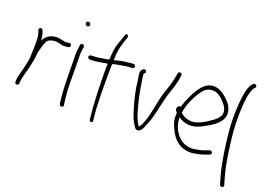

<svg xmlns="http://www.w3.org/2000/svg" viewBox="-125 -1060 2252 1615"><g transform="rotate(20 1001.0 -252.5)"><path d="M24 -25C24 -15 30 -6 40 -6C52 -6 58 -12 60 -23L61 -42C65 -91 85 -138 95 -187C100 -219 110 -251 112 -281C114 -303 116 -327 122 -345L130 -373L140 -403C149 -433 164 -448 190 -454L202 -457C216 -461 234 -460 251 -457C269 -454 286 -444 306 -447C315 -447 329 -448 336 -450H343C365 -454 362 -491 339 -486H333C323 -484 315 -484 305 -482C301 -482 297 -483 293 -484L277 -488C270 -490 263 -491 256 -492L235 -495C217 -498 198 -492 183 -489L167 -483C139 -469 122 -453 109 -422C106 -457 101 -487 89 -511C80 -534 47 -517 57 -497C60 -488 63 -485 66 -473C73 -446 74 -413 74 -379C74 -365 74 -352 73 -341C73 -322 71 -308 71 -292V-274C71 -266 70 -257 69 -249C68 -247 68 -245 69 -243C62 -209 56 -174 47 -141C39 -109 27 -76 25 -45Z M412 -690C412 -679 422 -670 433 -670C444 -670 451 -677 451 -688C451 -699 441 -709 430 -709C419 -709 412 -701 412 -690ZM421 -370C421 -347 422 -324 422 -298C422 -272 422 -245 423 -216L425 -128C426 -88 433 -15 437 15L440 26C441 31 444 34 448 37C461 47 478 33 475 18L473 8C472 1 469 -16 466 -43C458 -123 458 -214 458 -298C458 -324 457 -348 457 -371C455 -408 456 -445 461 -475L464 -494C465 -499 463 -504 460 -508C450 -521 431 -515 428 -500L426 -480C421 -448 419 -410 421 -370Z M528 -432C528 -422 537 -414 546 -414H554C608 -414 659 -426 701 -433C700 -416 700 -399 700 -380C700 -235 705 -71 720 52L721 62C725 86 754 79 751 57L750 47C733 -74 736 -237 736 -380C736 -401 736 -422 737 -441C755 -449 777 -452 798 -456C826 -461 870 -469 898 -469H907C917 -469 925 -476 925 -486C925 -497 918 -505 907 -505H898C892 -505 878 -504 857 -501C813 -497 770 -487 739 -478C739 -556 749 -594 768 -654L783 -696C790 -719 762 -730 756 -710L742 -667C719 -609 708 -576 704 -499C703 -490 703 -480 702 -470C694 -469 687 -467 680 -465C646 -459 595 -450 553 -450H546C536 -450 528 -441 528 -432Z M979 -442C985 -406 990 -363 996 -321C1006 -265 1022 -198 1039 -146C1052 -100 1068 -56 1089 -25C1102 -4 1116 19 1144 3C1165 -9 1180 -46 1190 -77C1197 -95 1205 -114 1211 -135C1231 -206 1245 -288 1266 -359C1285 -414 1308 -478 1315 -538L1317 -551C1318 -556 1318 -560 1315 -564C1305 -577 1285 -573 1282 -557L1280 -544C1278 -535 1275 -522 1272 -504C1264 -461 1247 -413 1232 -370C1197 -264 1190 -132 1145 -48C1140 -39 1134 -28 1126 -28C1123 -31 1119 -36 1115 -45C1084 -94 1067 -174 1049 -243C1037 -295 1028 -348 1021 -398C1017 -423 1014 -439 1014 -457C1019 -462 1028 -467 1028 -476C1028 -485 1020 -494 1010 -494C1005 -494 1001 -493 998 -490C984 -479 975 -468 979 -442Z M1375 -287C1366 -270 1379 -253 1389 -243V-240C1385 -183 1394 -149 1416 -107C1454 -19 1529 45 1639 29C1672 24 1705 16 1732 6L1770 -8C1775 -10 1778 -14 1780 -18C1788 -34 1770 -45 1757 -42L1719 -27C1695 -18 1665 -12 1635 -7C1573 3 1519 -20 1486 -56C1452 -93 1424 -145 1424 -217C1448 -198 1476 -185 1514 -182C1564 -178 1610 -198 1645 -218C1697 -245 1759 -282 1785 -338C1808 -397 1777 -452 1745 -486C1716 -516 1680 -544 1642 -555C1567 -576 1519 -532 1483 -479C1453 -434 1422 -366 1402 -302C1387 -308 1379 -296 1375 -287ZM1427 -258 1429 -266C1440 -336 1475 -409 1506 -456C1530 -492 1554 -518 1593 -523C1648 -531 1686 -497 1718 -462C1741 -437 1770 -396 1752 -352C1739 -324 1711 -300 1683 -283C1651 -258 1615 -239 1575 -225C1518 -205 1460 -227 1427 -258Z M1849 -346C1851 -235 1872 -79 1891 16C1900 66 1909 105 1918 134C1926 163 1931 181 1934 189L1938 202C1939 207 1943 210 1947 212C1962 220 1975 208 1972 191L1968 179C1966 170 1961 152 1952 124C1929 43 1913 -57 1900 -163C1885 -270 1881 -387 1889 -491C1894 -555 1899 -589 1914 -632C1918 -644 1922 -652 1927 -656L1936 -665C1939 -668 1941 -673 1941 -678C1941 -689 1933 -696 1923 -696C1918 -696 1914 -694 1911 -691L1902 -682C1883 -663 1872 -625 1865 -588C1860 -566 1856 -535 1853 -494C1850 -453 1848 -404 1849 -346Z"/></g></svg>

Font: Stray Cat
Style: Cn
Weight: 400
Version: Version 1.0